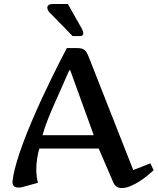

<svg xmlns="http://www.w3.org/2000/svg" viewBox="-20 -931 790 963"><path d="M475.1 -186H177.2Q169.9 -160.2 166 -134Q162.1 -107.9 162.1 -82Q162.1 -64 164.1 -46.9Q166 -29.8 170.4 -14.2L94.2 6.8Q82.5 9.8 72.3 9.8Q42.5 9.8 42.5 -19Q42.5 -21.5 43 -22.9Q43.5 -24.4 43.5 -26.9Q47.9 -63.5 61.8 -111.6Q75.7 -159.7 95.7 -213.4Q115.7 -267.1 139.6 -323.2Q163.6 -379.4 188 -432.4Q212.4 -485.4 235.4 -532.2Q258.3 -579.1 276.1 -614.3Q293.9 -649.4 304.7 -669.7Q315.4 -689.9 315.4 -689.9H365.2Q377.4 -689.9 386.2 -688.2Q395 -686.5 401.6 -682.1Q408.2 -677.7 413.3 -669.9Q418.5 -662.1 423.3 -649.9L648.4 -78.1L734.4 -111.8L750.5 -77.1Q738.3 -65.9 719.7 -50.5Q701.2 -35.2 679.4 -21.2Q657.7 -7.3 634.5 2.4Q611.3 12.2 590.3 12.2Q576.7 12.2 565.9 5.9Q555.2 -0.5 548.3 -16.1ZM327.1 -578.1Q305.7 -528.3 285.4 -483.2Q265.1 -438 247.3 -397.5Q229.5 -356.9 215.6 -320.6Q201.7 -284.2 193.4 -252.9H450.2L332.5 -578.1ZM388.2 -791Q392.1 -784.2 395 -776.6Q397.9 -769 397.9 -763.2Q397.9 -756.8 393.8 -753.4Q389.6 -750 379.4 -750H344.2Q319.8 -774.9 298.3 -797.4Q289.1 -806.6 279.5 -816.4Q270 -826.2 261.5 -835Q252.9 -843.8 245.8 -850.8Q238.8 -857.9 234.4 -862.3Q225.1 -870.6 221.2 -878.4Q217.3 -886.2 217.3 -892.1Q217.3 -911.1 248 -911.1H320.3Z"/></svg>

Font: Artifika
Style: Medium
Weight: 500
Designer: Yulya Zhdanova | Cyreal.org
Foundry: Yulya Zhdanova | Cyreal
Version: Version 1.000